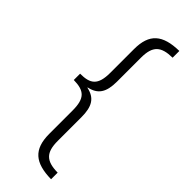

<svg xmlns="http://www.w3.org/2000/svg" viewBox="-286 -741 926 926"><g transform="rotate(45 177.0 -278.5)"><path d="M308 159V114C229 113 200 85 200 5V-156C200 -229 178 -265 120 -277V-279C177 -291 200 -326 200 -399V-562C200 -643 231 -669 308 -670V-716C196 -714 147 -672 147 -568V-406C147 -321 116 -300 47 -300V-257C120 -256 147 -231 147 -149V10C147 117 198 157 308 159Z"/></g></svg>

Font: Noto Sans Lao Looped ExtraCondensed Light
Style: Regular
Weight: 300
Width: 2
Designer: Mark Frömberg, Ben Mitchell
Foundry: The Fontpad Ltd
Version: Version 1.002